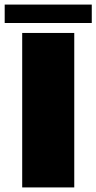

<svg xmlns="http://www.w3.org/2000/svg" viewBox="-38 -819 420 839"><path d="M59 0H286.5V-675H59ZM-17.5 -718.5H363V-799H-17.5Z"/></svg>

Font: Anybody UltraCondensed Thin Black
Style: Regular
Weight: 900
Version: Version 1.111